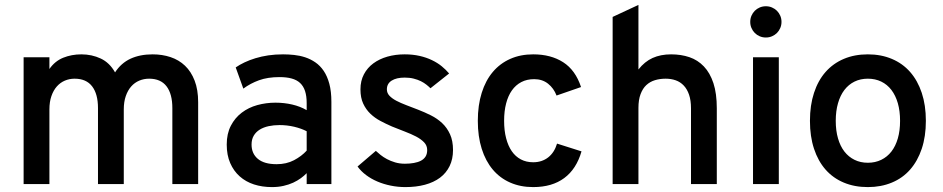

<svg xmlns="http://www.w3.org/2000/svg" viewBox="-20 -742 3802 774"><path d="M674.8 0V-306.2Q674.8 -363.3 651.4 -394Q627.9 -424.8 581.1 -424.8Q560.1 -424.8 541.5 -417Q522.9 -409.2 509 -393.6Q495.1 -377.9 487.1 -354.7Q479 -331.5 479 -300.8V0H375V-306.2Q375 -363.3 351.3 -394Q327.6 -424.8 280.8 -424.8Q259.8 -424.8 241.5 -417Q223.1 -409.2 209.2 -393.6Q195.3 -377.9 187.3 -354.7Q179.2 -331.5 179.2 -300.8V0H75.2V-511.2H179.2V-463.9Q201.2 -495.6 234.9 -509.3Q268.6 -522.9 308.1 -522.9Q350.1 -522.9 386 -506.1Q421.9 -489.3 443.8 -450.2Q468.3 -487.8 506.3 -505.4Q544.4 -522.9 595.2 -522.9Q634.3 -522.9 667.7 -511.7Q701.2 -500.5 725.8 -477.1Q750.5 -453.6 764.6 -417Q778.8 -380.4 778.8 -330.1V0Z M1315.9 0H1216.3V-43.9Q1206.5 -33.7 1192.9 -23.7Q1179.2 -13.7 1161.9 -5.6Q1144.5 2.4 1123 7.3Q1101.6 12.2 1076.2 12.2Q1037.1 12.2 1003.9 1.5Q970.7 -9.3 946.3 -31Q921.9 -52.7 908 -84.7Q894 -116.7 894 -159.2Q894 -203.1 910.6 -235.1Q927.2 -267.1 954.6 -287.8Q981.9 -308.6 1017.3 -318.4Q1052.7 -328.1 1090.3 -328.1Q1125.5 -328.1 1158 -320.6Q1190.4 -313 1216.3 -297.9V-326.2Q1216.3 -355 1209.7 -375Q1203.1 -395 1189.7 -407.5Q1176.3 -419.9 1155.8 -425.5Q1135.3 -431.2 1106.9 -431.2Q1059.1 -431.2 1024.2 -418.5Q989.3 -405.8 960.9 -384.8L930.2 -470.2Q945.8 -481 965.8 -490.5Q985.8 -500 1009.8 -507.3Q1033.7 -514.6 1061.5 -518.8Q1089.4 -522.9 1121.1 -522.9Q1142.6 -522.9 1165.5 -520.5Q1188.5 -518.1 1210.2 -511Q1231.9 -503.9 1251.2 -490.7Q1270.5 -477.5 1284.9 -456.3Q1299.3 -435.1 1307.6 -404.3Q1315.9 -373.5 1315.9 -331.1ZM1095.2 -80.1Q1134.8 -80.1 1165.3 -96.2Q1195.8 -112.3 1216.3 -134.8V-212.9Q1194.8 -224.1 1166 -231Q1137.2 -237.8 1106.9 -237.8Q1083.5 -237.8 1063 -233.4Q1042.5 -229 1027.1 -219.5Q1011.7 -210 1002.9 -195.1Q994.1 -180.2 994.1 -159.2Q994.1 -122.6 1019.8 -101.3Q1045.4 -80.1 1095.2 -80.1Z M1614.3 12.2Q1584 12.2 1555.2 6.3Q1526.4 0.5 1501.2 -10.3Q1476.1 -21 1455.6 -36.4Q1435.1 -51.8 1421.4 -70.8L1495.1 -133.8Q1502.9 -126.5 1514.2 -117.4Q1525.4 -108.4 1540 -100.6Q1554.7 -92.8 1572.8 -87.4Q1590.8 -82 1612.3 -82Q1631.8 -82 1648.4 -85Q1665 -87.9 1677 -94.2Q1689 -100.6 1695.6 -111.1Q1702.1 -121.6 1702.1 -137.2Q1702.1 -155.3 1689.7 -168.2Q1677.2 -181.2 1657.2 -191.7Q1637.2 -202.1 1611.8 -211.7Q1586.4 -221.2 1560.5 -231.9Q1536.6 -242.2 1513.7 -254.4Q1490.7 -266.6 1472.9 -283.7Q1455.1 -300.8 1444.1 -324.5Q1433.1 -348.1 1433.1 -381.8Q1433.1 -416 1447 -442.4Q1460.9 -468.8 1485.1 -486.6Q1509.3 -504.4 1541.7 -513.7Q1574.2 -522.9 1611.3 -522.9Q1644 -522.9 1671.6 -516.6Q1699.2 -510.3 1721.4 -499.5Q1743.7 -488.8 1760.7 -474.9Q1777.8 -460.9 1790.5 -445.8L1715.3 -386.2Q1708.5 -393.1 1699 -400.6Q1689.5 -408.2 1676.8 -414.6Q1664.1 -420.9 1647.9 -425Q1631.8 -429.2 1611.3 -429.2Q1578.1 -429.2 1558.8 -417Q1539.6 -404.8 1539.6 -381.8Q1539.6 -367.2 1549.8 -356.2Q1560.1 -345.2 1577.6 -335.9Q1595.2 -326.7 1617.9 -318.1Q1640.6 -309.6 1665.5 -299.8Q1691.9 -289.6 1717.3 -276.9Q1742.7 -264.2 1762.5 -245.6Q1782.2 -227.1 1794.2 -200.7Q1806.2 -174.3 1806.2 -137.2Q1806.2 -100.6 1792.5 -72.5Q1778.8 -44.4 1753.7 -25.6Q1728.5 -6.8 1693.1 2.7Q1657.7 12.2 1614.3 12.2Z M2129.4 12.2Q2078.1 12.2 2036.9 -5.9Q1995.6 -23.9 1966.6 -58.3Q1937.5 -92.8 1921.9 -142.3Q1906.2 -191.9 1906.2 -254.9Q1906.2 -317.9 1921.9 -367.7Q1937.5 -417.5 1966.6 -451.9Q1995.6 -486.3 2036.9 -504.6Q2078.1 -522.9 2129.4 -522.9Q2200.7 -522.9 2250.2 -491.2Q2299.8 -459.5 2322.3 -391.1L2223.6 -356.9Q2212.4 -386.2 2189.5 -404.5Q2166.5 -422.9 2133.3 -422.9Q2104 -422.9 2081.5 -411.1Q2059.1 -399.4 2043.7 -377.7Q2028.3 -356 2020.3 -325Q2012.2 -293.9 2012.2 -254.9Q2012.2 -215.8 2020.3 -184.8Q2028.3 -153.8 2043.2 -132.3Q2058.1 -110.8 2079.8 -99.4Q2101.6 -87.9 2129.4 -87.9Q2164.6 -87.9 2189.7 -107.4Q2214.8 -127 2225.6 -163.1L2324.2 -131.8Q2303.7 -60.5 2254.6 -24.2Q2205.6 12.2 2129.4 12.2Z M2765.6 0V-305.2Q2765.6 -337.4 2757.8 -360.1Q2750 -382.8 2736.3 -397.2Q2722.7 -411.6 2704.1 -418.2Q2685.5 -424.8 2663.6 -424.8Q2640.1 -424.8 2620.1 -418.7Q2600.1 -412.6 2585.4 -398.9Q2570.8 -385.3 2562.3 -362.5Q2553.7 -339.8 2553.7 -307.1V0H2449.7V-673.8L2553.7 -722.2V-461.9Q2578.6 -493.7 2610.8 -508.3Q2643.1 -522.9 2685.5 -522.9Q2725.6 -522.9 2759.3 -511.5Q2793 -500 2817.6 -474.1Q2842.3 -448.2 2856 -406.7Q2869.6 -365.2 2869.6 -305.2V0Z M3015.6 0V-511.2H3119.6V0ZM3067.4 -590.8Q3054.2 -590.8 3042.7 -595.7Q3031.2 -600.6 3022.7 -609.1Q3014.2 -617.7 3009.3 -629.2Q3004.4 -640.6 3004.4 -653.8Q3004.4 -667 3009.3 -678.5Q3014.2 -689.9 3022.7 -698.5Q3031.2 -707 3042.7 -711.9Q3054.2 -716.8 3067.4 -716.8Q3080.6 -716.8 3092 -711.9Q3103.5 -707 3112.1 -698.5Q3120.6 -689.9 3125.5 -678.5Q3130.4 -667 3130.4 -653.8Q3130.4 -640.6 3125.5 -629.2Q3120.6 -617.7 3112.1 -609.1Q3103.5 -600.6 3092 -595.7Q3080.6 -590.8 3067.4 -590.8Z M3478.5 12.2Q3424.8 12.2 3381.6 -5.9Q3338.4 -23.9 3308.1 -58.3Q3277.8 -92.8 3261.5 -142.3Q3245.1 -191.9 3245.1 -254.9Q3245.1 -317.9 3261.5 -367.7Q3277.8 -417.5 3308.1 -451.9Q3338.4 -486.3 3381.6 -504.6Q3424.8 -522.9 3478.5 -522.9Q3531.7 -522.9 3575.2 -504.6Q3618.7 -486.3 3648.9 -451.9Q3679.2 -417.5 3695.8 -367.7Q3712.4 -317.9 3712.4 -254.9Q3712.4 -191.9 3695.8 -142.3Q3679.2 -92.8 3648.9 -58.3Q3618.7 -23.9 3575.2 -5.9Q3531.7 12.2 3478.5 12.2ZM3478.5 -85.9Q3508.3 -85.9 3532.5 -97.7Q3556.6 -109.4 3573.5 -131.1Q3590.3 -152.8 3599.4 -184.1Q3608.4 -215.3 3608.4 -254.9Q3608.4 -294.4 3599.4 -325.9Q3590.3 -357.4 3573.5 -379.4Q3556.6 -401.4 3532.5 -413.1Q3508.3 -424.8 3478.5 -424.8Q3448.7 -424.8 3424.8 -413.1Q3400.9 -401.4 3384 -379.4Q3367.2 -357.4 3358.2 -325.9Q3349.1 -294.4 3349.1 -254.9Q3349.1 -215.3 3358.2 -184.1Q3367.2 -152.8 3384 -131.1Q3400.9 -109.4 3424.8 -97.7Q3448.7 -85.9 3478.5 -85.9Z"/></svg>

Font: Overpass
Style: Regular
Weight: 400
Designer: Delve Withrington
Foundry: Delve Fonts
Version: Version 1.001